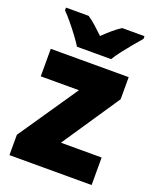

<svg xmlns="http://www.w3.org/2000/svg" viewBox="-143 -848 752 931"><g transform="rotate(20 233.5 -383.0)"><path d="M445 0H21V-105L230 -411H33V-553H435V-439L235 -142H445ZM149 -606Q136 -627 115.5 -654.5Q95 -682 73 -708.5Q51 -735 34 -752V-766H151Q173 -751 192.5 -733.5Q212 -716 236 -693Q260 -716 281 -734Q302 -752 324 -766H439V-752Q423 -734 401.5 -708Q380 -682 359 -655Q338 -628 325 -606Z"/></g></svg>

Font: Noto Sans Gujarati SemiCondensed Black
Style: Regular
Weight: 900
Width: 4
Designer: Jelle Bosma - Monotype Design Team, Universal Thirst
Foundry: Monotype Imaging Inc.
Version: Version 2.106; ttfautohint (v1.8.4.7-5d5b)